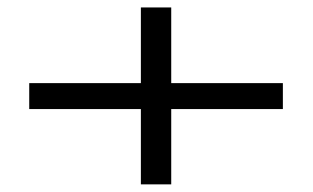

<svg xmlns="http://www.w3.org/2000/svg" viewBox="-20 -601 835 513"><path d="M437.5 -581.1V-378.9H735.8V-309.6H437.5V-108.4H356.4V-309.6H58.1V-378.9H356.4V-581.1Z"/></svg>

Font: Lunasima
Style: Regular
Weight: 400
Designer: The DocRepair Project, Monotype Design Team
Foundry: Google
Version: Version 2.009